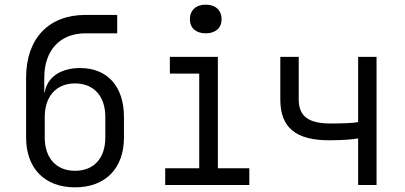

<svg xmlns="http://www.w3.org/2000/svg" viewBox="-20 -794 1740 824"><path d="M324 -502C242 -502 183 -464 172 -398H170V-460C170 -579 238 -651 347 -651H483V-730H347C188 -730 92 -628 92 -460V-204C92 -71 172 10 302 10C432 10 512 -71 512 -204V-292C512 -423 441 -502 324 -502ZM432 -204C432 -115 383 -61 302 -61C222 -61 172 -115 172 -204V-292C172 -380 221 -436 302 -436C383 -436 432 -381 432 -292Z M863 -651C905 -651 931 -674 931 -711C931 -750 905 -774 863 -774C821 -774 795 -750 795 -711C795 -674 821 -651 863 -651ZM1050 0V-72H915V-550H709V-478H835V-72H689V0Z M1596 0V-550H1517V-270C1500 -266 1451 -264 1399 -264C1304 -264 1262 -295 1262 -367V-550H1183V-367C1183 -246 1250 -191 1396 -192C1447 -192 1498 -196 1517 -200V0Z"/></svg>

Font: Tekne LDO Light
Style: Regular
Weight: 300
Monospace: yes
Designer: Alessio Laiso, Mario Rullo, Paolo Rosset
Foundry: Alessio Laiso
Version: Version 1.000;hotconv 1.0.109;makeotfexe 2.5.65596